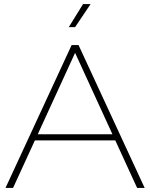

<svg xmlns="http://www.w3.org/2000/svg" viewBox="-20 -921 736 941"><path d="M7 0H44L151 -233H545L652 0H689L365 -700H331ZM317 -788H348L424 -901H387ZM165 -263 348 -662 531 -263Z"/></svg>

Font: Chess Sans ExtraLight
Style: Regular
Weight: 275
Designer: Wolf Bōese
Foundry: Wolf Bōese
Version: Version 7.223;Glyphs 3.3 (3306)